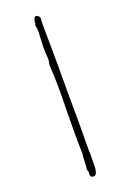

<svg xmlns="http://www.w3.org/2000/svg" viewBox="-185 -899 771 1132"><g transform="rotate(-20 200.0 -332.5)"><path d="M181 166Q176 160 175.5 154.5Q175 149 176 143Q177 138 176.5 132.5Q176 127 171 121Q175 93 175 69.5Q175 46 179 24Q177 -40 177 -103.5Q177 -167 178 -230Q180 -308 180 -386Q180 -464 175 -542Q175 -543 176 -544Q178 -551 179.5 -561Q181 -571 179 -594Q176 -625 177 -650Q178 -675 179 -697Q181 -721 181.5 -742Q182 -763 176 -783Q179 -789 180 -794.5Q181 -800 181 -806Q182 -814 184 -821Q186 -828 194 -835Q201 -836 204.5 -834Q208 -832 212 -829Q213 -827 215.5 -825Q218 -823 221 -821Q219 -788 219 -753Q219 -718 220 -673Q220 -645 220.5 -613Q221 -581 221 -542Q221 -484 221 -425.5Q221 -367 221 -308Q222 -235 222 -161Q222 -87 221 -12Q221 1 221 14Q221 27 222 39Q222 82 221 114.5Q220 147 211 161.5Q202 176 181 166Z"/></g></svg>

Font: Yuji Mai
Style: Regular
Weight: 400
Designer: Kataoka Yuji
Foundry: Kinuta Font Factory
Version: Version 3.002